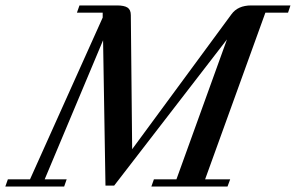

<svg xmlns="http://www.w3.org/2000/svg" viewBox="-83 -683 1084 703"><path d="M-63.5 0 -54.2 -26.4H26.9L293 -618.7V-636.7H198.7L208 -663.1H345.2Q371.6 -663.1 383.8 -655.3Q396 -647.5 396 -627.4L400.9 -136.7L764.2 -630.4Q787.6 -663.1 836.9 -663.1H980.5L971.7 -636.7H888.7L668 -26.4H759.8L750 0H471.2L480.5 -26.4H563L748 -538.6L335 -3.4H303.2L294.4 -535.6L80.6 -26.4H161.1L151.9 0Z"/></svg>

Font: Elstob Medium
Style: Italic
Weight: 500
Italic angle: -20°
Designer: Peter S. Baker
Version: Version 1.015